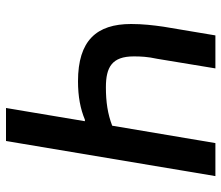

<svg xmlns="http://www.w3.org/2000/svg" viewBox="-69 -669 738 640"><g transform="rotate(-90 300.0 -349.0)"><path d="M33 0H143L201 -344C240 -359 280 -365 329 -365C396 -365 432 -345 432 -272C432 -249 431 -226 424 -194L392 0H502L531 -173C536 -208 540 -242 540 -281C540 -396 485 -458 349 -458C298 -458 257 -450 221 -435H216L260 -698H150Z"/></g></svg>

Font: IBM Mono Medium
Style: Italic
Weight: 500
Italic angle: -9°
Monospace: yes
Designer: Mike Abbink, Paul van der Laan, Pieter van Rosmalen
Foundry: Bold Monday
Version: Version 2.3